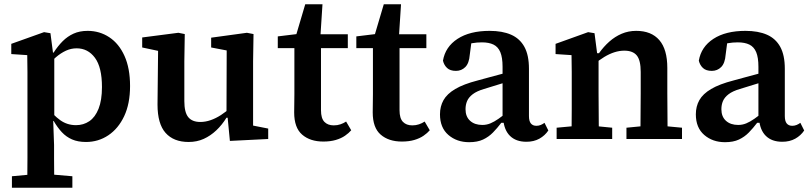

<svg xmlns="http://www.w3.org/2000/svg" viewBox="-20 -653 3802 902"><path d="M36 229V175L145 165H203L320 175V229ZM108 229Q108 192 108.5 157.5Q109 123 109 89Q109 55 109 22V-269Q109 -294 109 -314.5Q109 -335 108.5 -354.5Q108 -374 108 -394L33 -399V-447L187 -502L217 -497L229 -405L235 -401V-88L230 -84L234 28Q234 60 234 93Q234 126 234.5 159.5Q235 193 235 229ZM384 14Q346 14 318.5 2Q291 -10 270.5 -32Q250 -54 232 -85H192L197 -155Q231 -111 263.5 -88Q296 -65 337 -65Q372 -65 399.5 -83.5Q427 -102 443 -142Q459 -182 459 -244Q459 -337 426 -381.5Q393 -426 340 -426Q314 -426 290 -415Q266 -404 242.5 -384Q219 -364 195 -336L190 -406H232Q252 -437 274.5 -459.5Q297 -482 325.5 -495Q354 -508 392 -508Q448 -508 493.5 -478Q539 -448 565 -390Q591 -332 591 -249Q591 -166 563.5 -107.5Q536 -49 489 -17.5Q442 14 384 14Z M866 14Q796 14 758 -28.5Q720 -71 720 -162L723 -446L756 -407L648 -430V-477L818 -499L848 -493L846 -365V-178Q846 -125 864.5 -102.5Q883 -80 921 -80Q945 -80 969.5 -88.5Q994 -97 1018 -112.5Q1042 -128 1065 -149L1074 -100H1044Q1023 -66 996 -40.5Q969 -15 937 -0.5Q905 14 866 14ZM1060 9 1049 -105 1044 -106 1045 -416 972 -430V-476L1140 -499L1171 -493L1169 -365V-63L1240 -49V0Z M1427 -427V-492H1614V-427ZM1499 12Q1437 12 1399.5 -20.5Q1362 -53 1362 -125Q1362 -146 1362.5 -166.5Q1363 -187 1363 -211V-427H1285V-482L1408 -497L1364 -464L1414 -633H1495L1484 -463L1488 -453V-135Q1488 -97 1504 -80.5Q1520 -64 1548 -64Q1565 -64 1579.5 -69Q1594 -74 1606 -82L1630 -41Q1619 -28 1601 -15.5Q1583 -3 1557.5 4.5Q1532 12 1499 12Z M1796 -427V-492H1983V-427ZM1868 12Q1806 12 1768.5 -20.5Q1731 -53 1731 -125Q1731 -146 1731.5 -166.5Q1732 -187 1732 -211V-427H1654V-482L1777 -497L1733 -464L1783 -633H1864L1853 -463L1857 -453V-135Q1857 -97 1873 -80.5Q1889 -64 1917 -64Q1934 -64 1948.5 -69Q1963 -74 1975 -82L1999 -41Q1988 -28 1970 -15.5Q1952 -3 1926.5 4.5Q1901 12 1868 12Z M2184 15Q2126 15 2086.5 -19Q2047 -53 2047 -116Q2047 -153 2063.5 -182.5Q2080 -212 2119 -235Q2158 -258 2224 -275Q2252 -283 2279 -290Q2306 -297 2333 -304.5Q2360 -312 2387 -318V-276Q2354 -266 2320.5 -255.5Q2287 -245 2254 -235Q2220 -225 2201 -210.5Q2182 -196 2174.5 -178.5Q2167 -161 2167 -140Q2167 -105 2188.5 -85.5Q2210 -66 2246 -66Q2266 -66 2284 -73.5Q2302 -81 2322 -95Q2342 -109 2369 -131L2375 -76H2335Q2316 -51 2296 -30.5Q2276 -10 2249.5 2.5Q2223 15 2184 15ZM2453 13Q2404 13 2376 -14.5Q2348 -42 2344 -94L2341 -96V-339Q2341 -383 2330.5 -408Q2320 -433 2298.5 -443.5Q2277 -454 2244 -454Q2220 -454 2197.5 -450Q2175 -446 2151 -437L2198 -480L2187 -396Q2184 -356 2166 -338Q2148 -320 2122 -320Q2095 -320 2080.5 -333.5Q2066 -347 2061 -368Q2072 -433 2129.5 -470.5Q2187 -508 2280 -508Q2340 -508 2381 -490Q2422 -472 2443.5 -433Q2465 -394 2465 -330V-108Q2465 -84 2474 -73Q2483 -62 2500 -62Q2511 -62 2520.5 -66Q2530 -70 2538 -76L2556 -40Q2540 -16 2514 -1.5Q2488 13 2453 13Z M2595 0V-53L2703 -63H2755L2856 -53V0ZM2665 0Q2665 -30 2665.5 -67Q2666 -104 2666 -143Q2666 -182 2666 -215V-269Q2666 -294 2666 -314.5Q2666 -335 2665.5 -354.5Q2665 -374 2665 -394L2590 -399V-447L2743 -502L2773 -497L2787 -389L2792 -388V-215Q2792 -182 2792.5 -143Q2793 -104 2793 -67Q2793 -30 2794 0ZM2923 0V-53L3026 -63H3078L3184 -53V0ZM2988 0Q2989 -30 2989 -67Q2989 -104 2989.5 -142.5Q2990 -181 2990 -215V-315Q2990 -370 2971.5 -392.5Q2953 -415 2913 -415Q2890 -415 2866.5 -407.5Q2843 -400 2819 -385.5Q2795 -371 2770 -350L2766 -403H2794Q2816 -434 2842.5 -457.5Q2869 -481 2900.5 -494.5Q2932 -508 2969 -508Q3040 -508 3077.5 -464.5Q3115 -421 3115 -334V-215Q3115 -181 3115.5 -142.5Q3116 -104 3116 -67Q3116 -30 3117 0Z M3386 15Q3328 15 3288.5 -19Q3249 -53 3249 -116Q3249 -153 3265.5 -182.5Q3282 -212 3321 -235Q3360 -258 3426 -275Q3454 -283 3481 -290Q3508 -297 3535 -304.5Q3562 -312 3589 -318V-276Q3556 -266 3522.5 -255.5Q3489 -245 3456 -235Q3422 -225 3403 -210.5Q3384 -196 3376.5 -178.5Q3369 -161 3369 -140Q3369 -105 3390.5 -85.5Q3412 -66 3448 -66Q3468 -66 3486 -73.5Q3504 -81 3524 -95Q3544 -109 3571 -131L3577 -76H3537Q3518 -51 3498 -30.5Q3478 -10 3451.5 2.5Q3425 15 3386 15ZM3655 13Q3606 13 3578 -14.5Q3550 -42 3546 -94L3543 -96V-339Q3543 -383 3532.5 -408Q3522 -433 3500.5 -443.5Q3479 -454 3446 -454Q3422 -454 3399.5 -450Q3377 -446 3353 -437L3400 -480L3389 -396Q3386 -356 3368 -338Q3350 -320 3324 -320Q3297 -320 3282.5 -333.5Q3268 -347 3263 -368Q3274 -433 3331.5 -470.5Q3389 -508 3482 -508Q3542 -508 3583 -490Q3624 -472 3645.5 -433Q3667 -394 3667 -330V-108Q3667 -84 3676 -73Q3685 -62 3702 -62Q3713 -62 3722.5 -66Q3732 -70 3740 -76L3758 -40Q3742 -16 3716 -1.5Q3690 13 3655 13Z"/></svg>

Font: Source Serif 4 SemiBold
Style: Regular
Weight: 600
Designer: Frank Grießhammer
Foundry: Adobe Systems Incorporated
Version: Version 4.004;hotconv 1.0.116;makeotfexe 2.5.65601